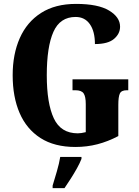

<svg xmlns="http://www.w3.org/2000/svg" viewBox="-20 -744 715 985"><path d="M367 10Q259 10 187.5 -36Q116 -82 80.5 -164.5Q45 -247 45 -358Q45 -466 81.5 -548.5Q118 -631 190.5 -677.5Q263 -724 370 -724Q483 -724 539.5 -690Q596 -656 596 -607Q596 -571 565 -544.5Q534 -518 467 -518Q467 -583 441 -620Q415 -657 368 -657Q288 -657 254 -580.5Q220 -504 220 -358Q220 -214 256 -137Q292 -60 379 -60Q396 -60 420 -66V-210Q420 -249 409 -265Q398 -281 367 -281H352V-337H638V-281H630Q603 -281 595 -264.5Q587 -248 587 -206V-46Q534 -18 480 -4Q426 10 367 10ZM250 208Q259 179 271.5 136Q284 93 289 61H398V71Q390 92 375 119Q360 146 343 172.5Q326 199 311 221H250Z"/></svg>

Font: Noto Serif Sinhala ExtraCondensed Black
Style: Regular
Weight: 900
Width: 2
Designer: Jelle Bosma - Monotype Design Team
Foundry: Monotype Imaging Inc.
Version: Version 2.007; ttfautohint (v1.8.4.7-5d5b)